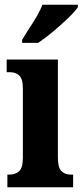

<svg xmlns="http://www.w3.org/2000/svg" viewBox="-20 -786 347 806"><path d="M11 0V-53H20Q45 -53 60.5 -67.5Q76 -82 76 -125V-415Q76 -455 60.5 -469Q45 -483 22 -483H8V-536H223V-125Q223 -82 238 -67.5Q253 -53 278 -53H287V0ZM73 -619Q92 -651 118.5 -691.5Q145 -732 158 -766H307V-756Q296 -739 267 -711Q238 -683 203.5 -654Q169 -625 140 -606H73Z"/></svg>

Font: Noto Serif ExtraCondensed ExtraBold
Style: Regular
Weight: 800
Width: 2
Designer: Monotype Design Team
Foundry: Monotype Imaging Inc.
Version: Version 2.013; ttfautohint (v1.8.4.7-5d5b)